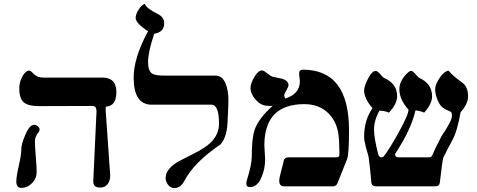

<svg xmlns="http://www.w3.org/2000/svg" viewBox="-20 -953 2439 982"><path d="M543.5 -58.6Q544.9 -31.7 531.5 -12.7Q518.1 6.3 492.7 6.3Q456.1 6.3 457 -25.4L473.6 -383.3Q473.6 -396 469.2 -403.6Q464.8 -411.1 453.1 -411.1L177.7 -410.2Q124.5 -410.2 101.6 -429.7Q78.6 -449.2 78.6 -501.5Q78.6 -528.3 90.3 -553.7Q104.5 -585.4 125.5 -591.8Q133.3 -594.2 146 -581.5L153.8 -573.7Q171.4 -556.2 201.7 -556.2H503.9Q575.2 -556.2 575.2 -482.4Q575.2 -411.1 522.9 -407.7Q519 -403.8 520.5 -387.2ZM158.7 -230Q158.7 -203.1 163.1 -151.1Q167.5 -99.1 167.5 -72.3Q167.5 -40.5 144 -16.4Q120.6 7.8 88.9 7.8Q63.5 7.8 63.5 -23.9Q63.5 -50.8 76.2 -105.5Q88.9 -160.2 88.9 -188.7Q88.9 -217.3 109.4 -262.7Q130.9 -314.9 154.8 -314.9Q163.6 -314.9 173.1 -307.4Q182.6 -299.8 182.6 -290.5Q182.6 -284.2 177.7 -276.9Q158.7 -255.4 158.7 -230Z M785.6 -882.3Q819.8 -865.7 819.8 -834Q819.8 -788.1 769 -780.8Q737.3 -688 737.3 -634.8Q737.3 -590.3 758.8 -576.2Q775.4 -565.9 822.3 -566.4H1081.1Q1138.2 -566.4 1147.5 -463.4Q1149.9 -434.1 1143.6 -322.3Q1139.6 -251 1107.9 -214.4Q972.2 -123 921.4 -25.4Q903.8 8.8 871.6 8.8Q852.5 8.8 839.8 -7.6Q827.1 -23.9 827.1 -43Q827.1 -83.5 879.4 -119.1Q892.1 -127.9 966.8 -165Q1030.3 -196.8 1058.6 -224.6Q1100.6 -266.6 1100.1 -322.3Q1100.1 -417.5 1061 -417.5H756.3Q663.6 -417.5 663.6 -556.2Q663.6 -657.7 737.3 -793.5Q673.8 -834 673.8 -861.8Q673.8 -879.4 689 -903.8Q704.1 -928.2 720.7 -933.1Q730 -909.2 785.6 -882.3Z M1682.6 0H1432.6Q1408.7 0 1408.2 -27.8Q1408.2 -43 1417.5 -76.2Q1431.6 -128.4 1431.2 -130.9Q1435.1 -148.4 1455.6 -148.4H1700.2Q1716.8 -148.4 1715.8 -162.6Q1715.8 -241.2 1709.5 -275.4Q1696.8 -342.8 1650.9 -381.6Q1605 -420.4 1536.6 -420.4Q1333.5 -420.4 1332 -211.9Q1332 -199.2 1334 -175Q1335.9 -150.9 1335.9 -138.2Q1335.9 -91.3 1319.3 -50.8Q1297.9 3.9 1258.8 3.9Q1231.9 3.9 1243.2 -33.2Q1267.1 -109.4 1267.6 -149.9Q1267.6 -247.6 1282.7 -290.5Q1303.2 -347.7 1374 -411.1Q1355 -411.1 1341.3 -412.6Q1312 -415 1286.6 -444.3Q1261.2 -473.6 1261.2 -502.9Q1261.2 -525.9 1280.8 -559.3Q1300.3 -592.8 1320.8 -592.8Q1328.6 -592.8 1346.9 -578.1Q1365.2 -563.5 1373 -561Q1398.4 -556.2 1424.8 -549.8Q1455.1 -539.6 1455.6 -518.1Q1455.6 -509.3 1444.6 -490.7Q1433.6 -472.2 1433.6 -465.8Q1433.6 -458 1439 -449.2Q1513.7 -472.2 1513.7 -538.1Q1513.7 -544.4 1511.7 -556.6Q1509.8 -568.8 1509.8 -575.2Q1509.8 -596.7 1528.8 -596.7Q1765.1 -596.7 1765.1 -287.1Q1765.1 -164.1 1754.9 -138.2L1705.6 -15.1Q1699.2 0 1682.6 0Z M2343.8 -530.8Q2374 -509.3 2374 -460.9Q2374 -420.4 2335.9 -379.4Q2318.4 -280.3 2293 -234.9Q2273.9 -200.7 2247.1 -146Q2242.2 -129.4 2229.5 -19Q2227.1 0 2206.5 0H1903.3Q1880.4 0 1878.9 -22.9Q1875 -76.2 1865.2 -150.9Q1862.8 -159.7 1851.1 -201.7Q1842.3 -234.9 1842.3 -253.9Q1842.3 -338.9 1885.3 -399.9Q1842.3 -448.2 1842.3 -491.2Q1842.3 -511.7 1862.5 -551Q1882.8 -590.3 1901.9 -590.3Q1910.6 -590.3 1925.3 -573.2Q1939.9 -556.2 1943.8 -554.7Q2011.2 -525.4 2011.2 -460.9Q2011.2 -421.4 1969.2 -377Q1950.2 -385.7 1920.9 -387.2Q1893.1 -338.9 1893.1 -289.6Q1893.1 -246.6 1914.6 -163.6Q1918.5 -148.4 1931.2 -148.4Q1939 -148.4 1943.8 -154.8Q1967.8 -184.1 2016.1 -270.5Q2069.3 -365.7 2069.3 -392.1Q2022.5 -444.3 2022.5 -496.6Q2022.5 -541 2065.9 -581.5Q2074.7 -590.3 2083.5 -590.3Q2091.3 -590.3 2105.7 -573.2Q2120.1 -556.2 2124 -554.7Q2189.9 -525.4 2189.9 -460.9Q2189.9 -421.4 2149.4 -377Q2130.4 -385.7 2105 -388.7Q2083.5 -292 2003.4 -169.9Q1998.5 -162.1 2002.4 -156.2Q2007.3 -148.4 2016.1 -148.4H2176.3Q2186.5 -148.4 2191.4 -160.2Q2208 -199.7 2238.3 -256.3Q2291.5 -335 2291.5 -359.4Q2291.5 -374.5 2287.8 -378.9Q2284.2 -383.3 2267.6 -389.6Q2257.3 -393.6 2252.4 -397.5Q2231.9 -407.7 2218.3 -440.4Q2205.6 -469.7 2205.6 -496.6Q2205.6 -520.5 2228.3 -554.2Q2251 -587.9 2273.9 -591.8Q2294.4 -566.4 2343.8 -530.8Z"/></svg>

Font: Accordance
Style: Bold
Weight: 700
Version: Version 1.2 (build January 31, 2020) Miklal Software Solutio